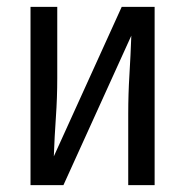

<svg xmlns="http://www.w3.org/2000/svg" viewBox="-20 -540 540 560"><path d="M69 0V-520H147V-312Q147 -255 143 -198Q139 -141 137 -84L335 -520H431V0H354V-208Q354 -265 357.5 -322Q361 -379 363 -436L165 0Z"/></svg>

Font: Iosevka Gothic
Style: Regular
Weight: 400
Monospace: yes
Designer: Belleve Invis
Foundry: Belleve Invis
Version: Version 15.5.1; ttfautohint (v1.8.4)